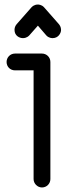

<svg xmlns="http://www.w3.org/2000/svg" viewBox="-20 -822 298 846"><path d="M81 -654C98 -654 107 -664 109 -666L147 -709L184 -666C195 -654 209 -654 212 -654C237 -654 249 -676 249 -690C249 -703 243 -711 240 -715L174 -790C163 -802 149 -802 147 -802C130 -802 121 -792 119 -790L53 -715C45 -706 44 -695 44 -690C44 -665 65 -654 81 -654ZM202 -549C202 -571 184 -586 165 -586H46C25 -586 9 -569 9 -549C9 -528 25 -512 46 -512H128V-33C128 -13 145 4 165 4C186 4 202 -13 202 -33Z"/></svg>

Font: LS
Style: Regular
Weight: 400
Designer: BSozoo
Foundry: BSozoo
Version: Version 001.000